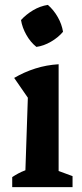

<svg xmlns="http://www.w3.org/2000/svg" viewBox="-20 -766 336 786"><path d="M30 0V-41Q42 -49 55 -56Q68 -63 84 -69L94 -366L38 -447Q79 -471 124.5 -485.5Q170 -500 220 -503V-66L277 -45V0ZM176 -746Q200 -725 216.5 -696Q233 -667 238 -636Q219 -613 189 -595.5Q159 -578 129 -574Q105 -593 88 -623Q71 -653 66 -684Q87 -707 115.5 -724Q144 -741 176 -746Z"/></svg>

Font: Piazzolla 24pt
Style: Bold
Weight: 700
Designer: Juan Pablo del Peral
Foundry: Huerta Tipografica
Version: Version 2.005